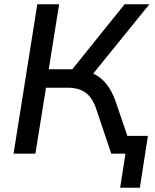

<svg xmlns="http://www.w3.org/2000/svg" viewBox="-20 -725 730 906"><path d="M44 0 156 -705H259L210 -398H321L568 -705H685L420 -378Q491 -345 525 -248L581 -84H678L640 161H547L572 0H505L436 -205Q418 -262 385.5 -286.5Q353 -311 301 -311H197L147 0Z"/></svg>

Font: Nunito Sans SemiBold
Style: Italic
Weight: 600
Italic angle: -9°
Designer: Vernon Adams
Foundry: Vernon Adams
Version: Version 3.006; ttfautohint (v1.8.3)